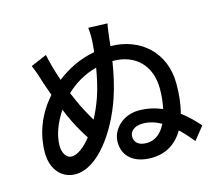

<svg xmlns="http://www.w3.org/2000/svg" viewBox="-111 -925 1222 1081"><g transform="rotate(-15 500.0 -385.0)"><path d="M640 -73C594 -73 569 -94 569 -130C569 -158 595 -185 646 -185C684 -185 720 -173 752 -155C728 -106 691 -73 640 -73ZM433 -389C419 -350 403 -312 384 -278C366 -308 348 -340 330 -377C320 -398 308 -426 295 -456C343 -502 403 -538 474 -557C464 -499 451 -439 433 -389ZM212 -109C183 -109 161 -141 161 -185C161 -249 189 -317 229 -377C241 -348 253 -320 265 -297C285 -256 307 -220 327 -190C288 -140 246 -109 212 -109ZM489 -785C492 -755 493 -738 491 -700C490 -683 488 -664 486 -644C397 -628 323 -589 263 -542C245 -594 229 -649 219 -699L126 -659C146 -612 153 -587 164 -551C172 -528 181 -501 191 -474C178 -459 167 -445 156 -430C108 -363 71 -274 71 -169C71 -66 132 -7 207 -7C339 -7 462 -184 523 -362C545 -426 561 -499 572 -569H574C709 -569 790 -481 790 -350C790 -310 786 -270 778 -234C738 -251 693 -262 643 -262C547 -262 482 -191 482 -120C482 -34 546 15 644 15C731 15 792 -27 832 -95C862 -67 887 -37 907 -13L967 -88C941 -118 908 -152 867 -183C881 -233 887 -291 887 -353C887 -540 751 -652 583 -653C585 -669 587 -684 588 -699C591 -718 594 -753 600 -781Z"/></g></svg>

Font: Noto Sans Japanese Medium
Style: Regular
Weight: 500
Designer: Ryoko NISHIZUKA (kana & ideographs); Paul D. Hunt (Latin, Greek & Cyrillic); Wenlong ZHANG (bopomofo); Sandoll Communica
Foundry: Adobe Systems Incorporated
Version: Version 1.000;PS 1;hotconv 1.0.78;makeotf.lib2.5.61930